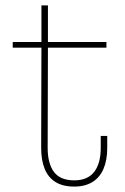

<svg xmlns="http://www.w3.org/2000/svg" viewBox="-20 -681 461 709"><path d="M156 -135Q156 -77.5 179.2 -46.2Q202.5 -15 254 -15Q303.5 -15 327.8 -46.2Q352 -77.5 352 -135V-179H376V-135Q376 -89.5 362.2 -57.5Q348.5 -25.5 321.2 -8.8Q294 8 254 8Q212 8 185 -8.8Q158 -25.5 145 -57.5Q132 -89.5 132 -135L133 -505H27V-526H133V-661H157V-526H373V-505H157Z"/></svg>

Font: Hepta Slab ExtraLight ExtraLight
Style: Regular
Weight: 250
Version: Version 1.102